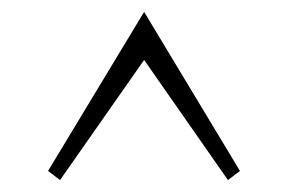

<svg xmlns="http://www.w3.org/2000/svg" viewBox="-20 -615 480 320"><path d="M359.9 -314.9 220.2 -515.1 80.1 -314.9 60.1 -330.1 220.2 -595.2 379.9 -330.1Z"/></svg>

Font: Rochester
Style: Regular
Weight: 400
Designer: Gillian Fisher
Foundry: Font Diner, Inc DBA Sideshow
Version: Version 1.005